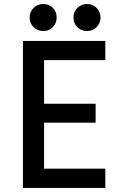

<svg xmlns="http://www.w3.org/2000/svg" viewBox="-20 -920 602 940"><path d="M92.3 0V-719.7H495.6V-625.5H195.8V-412.1H448.2V-319.3H195.8V-94.2H495.6V0ZM406.2 -768.1Q377.9 -768.1 358.6 -787.1Q339.4 -806.2 339.8 -834Q339.4 -862.3 358.6 -881.3Q377.9 -900.4 406.2 -900.4Q434.1 -900.4 452.9 -881.3Q471.7 -862.3 472.2 -834Q471.7 -806.2 452.9 -787.1Q434.1 -768.1 406.2 -768.1ZM191.9 -768.1Q164.1 -768.1 144.5 -787.1Q125 -806.2 125 -834Q125 -862.3 144.5 -881.3Q164.1 -900.4 191.9 -900.4Q220.2 -900.4 238.8 -881.3Q257.3 -862.3 257.3 -834Q257.3 -806.2 238.8 -787.1Q220.2 -768.1 191.9 -768.1Z"/></svg>

Font: Reddit Mono Medium
Style: Regular
Weight: 500
Monospace: yes
Designer: Stephen Hutchings
Foundry: Reddit
Version: Version 1.014